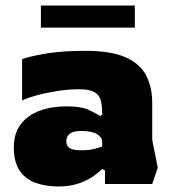

<svg xmlns="http://www.w3.org/2000/svg" viewBox="-20 -665 631 695"><path d="M190 10Q147 10 110.5 -2.5Q74 -15 52 -46Q30 -77 30 -132Q30 -182 55 -215Q80 -248 123 -264Q166 -280 220 -280Q272 -280 298 -268.5Q324 -257 343 -245L350 -251Q350 -281 345 -301Q340 -321 322 -331.5Q304 -342 266 -342Q229 -342 187.5 -335.5Q146 -329 111.5 -319.5Q77 -310 60 -301V-451Q91 -462 148.5 -471.5Q206 -481 290 -481Q380 -481 432.5 -458.5Q485 -436 508 -393.5Q531 -351 531 -292V-159L551 -58L531 1H360V-48L350 -53Q342 -45 322 -30Q302 -15 269 -2.5Q236 10 190 10ZM275 -121Q302 -121 321.5 -126Q341 -131 350 -135V-154Q350 -167 331.5 -179Q313 -191 274 -191Q220 -191 220 -153Q220 -137 232 -129Q244 -121 275 -121ZM128 -565V-645H468V-565Z"/></svg>

Font: Rowdies
Style: Regular
Weight: 400
Designer: Jaikishan Patel
Version: Version 1.000; ttfautohint (v1.8.3)